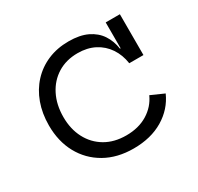

<svg xmlns="http://www.w3.org/2000/svg" viewBox="-123 -689 871 844"><g transform="rotate(-30 312.5 -266.5)"><path d="M330 9.3Q247.2 9.3 185.7 -25.7Q124.3 -60.7 90.6 -122.4Q57 -184.1 57 -264.6Q57 -325.6 75.5 -376.4Q94 -427.2 128.4 -464.3Q162.8 -501.5 210.5 -521.8Q258.1 -542.1 316.3 -542.1Q372.8 -542.1 410.7 -523.9Q448.7 -505.6 469.7 -473.8Q490.6 -442 496.4 -401.2H514.1L499.7 -325.3Q493.1 -370.4 470.1 -404.7Q447.1 -439 410.2 -458.2Q373.2 -477.3 324.7 -477.3Q266.6 -477.3 222.8 -450.3Q179.1 -423.2 154.9 -375.3Q130.6 -327.4 130.6 -264.6Q130.6 -203.6 155.2 -156.7Q179.8 -109.8 224.6 -83.3Q269.4 -56.8 330.7 -56.8Q393.4 -56.8 438.9 -84.6Q484.3 -112.4 505.6 -159.7L572 -130.2Q543.3 -65.7 480.6 -28.2Q417.8 9.3 330 9.3ZM499.7 -325.3V-532.5H571.7V-325.3Z"/></g></svg>

Font: Hepta Slab ExtraLight
Style: Regular
Weight: 200
Designer: Michael LaGattuta
Foundry: Michael LaGattuta
Version: Version 1.100